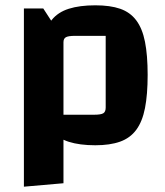

<svg xmlns="http://www.w3.org/2000/svg" viewBox="-20 -532 622 723"><path d="M339 15Q280 15 239 2Q198 -11 174.5 -41.5Q151 -72 140.5 -123Q130 -174 130 -250Q130 -325 140.5 -376Q151 -427 174.5 -456.5Q198 -486 239 -499Q280 -512 339 -512Q395 -512 432.5 -499Q470 -486 493 -455.5Q516 -425 526 -374.5Q536 -324 536 -250Q536 -176 526 -125Q516 -74 493 -43Q470 -12 432 1.5Q394 15 339 15ZM219 -100H335Q360 -100 369 -105.5Q378 -111 378 -127V-397H262Q238 -397 228.5 -392Q219 -387 219 -373ZM70 171V-500H143L219 -383V158Z"/></svg>

Font: Changa SemiBold
Style: Regular
Weight: 600
Designer: Eduardo Rodriguez Tunni
Foundry: Eduardo Rodriguez Tunni
Version: Version 3.002; ttfautohint (v1.8.2)